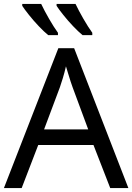

<svg xmlns="http://www.w3.org/2000/svg" viewBox="-20 -964 679 984"><path d="M545 0 459 -221H176L91 0H0L279 -717H360L638 0ZM352 -517Q349 -525 342 -546Q335 -567 328.5 -589.5Q322 -612 318 -624Q311 -593 302 -563.5Q293 -534 287 -517L206 -301H432ZM367 -944Q383 -910 407.5 -867.5Q432 -825 453 -796V-784H403Q381 -802 354 -830.5Q327 -859 304 -888Q281 -917 270 -934V-944ZM191 -944Q207 -910 231.5 -867.5Q256 -825 277 -796V-784H227Q205 -802 178 -830.5Q151 -859 128 -888Q105 -917 94 -934V-944Z"/></svg>

Font: TSCustom
Style: Regular
Weight: 400
Designer: Monotype Design Team
Foundry: Monotype Imaging Inc.
Version: Version 2.004; ttfautohint (v1.8.3) -l 8 -r 50 -G 200 -x 14 